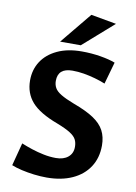

<svg xmlns="http://www.w3.org/2000/svg" viewBox="-91 -872 671 947"><g transform="rotate(10 244.0 -398.5)"><path d="M209.9 15.8Q179.5 15.8 146.4 11.8Q113.3 7.7 83.7 0.9Q54.1 -6 32.7 -14.7L62.7 -129.1Q87.9 -118.7 116.4 -109.3Q145 -99.9 176.3 -93.5Q207.5 -87 238.3 -87Q276.5 -87 299.2 -105.8Q321.8 -124.5 321.8 -157.1Q321.8 -178.4 313.7 -194Q305.6 -209.7 282.9 -224.1Q260.1 -238.6 216.7 -255.5Q124.7 -289.6 85.7 -333.8Q46.7 -378 46.7 -441.9Q46.7 -496.1 73.7 -537.6Q100.7 -579 151.7 -602.9Q202.7 -626.9 274 -626.9Q322.5 -626.9 367.7 -619.4Q412.8 -611.9 442.2 -600.5L411.1 -490.2Q386.8 -500.2 358.8 -508Q330.7 -515.9 301.9 -520.8Q273 -525.6 245 -525.6Q172.2 -525.6 172.2 -461.9Q172.2 -442.3 180.9 -426.8Q189.5 -411.3 212.8 -397.2Q236.1 -383 278.3 -366.8Q342.8 -343.2 380.6 -318.2Q418.5 -293.1 435.1 -261.4Q451.8 -229.6 451.8 -186.9Q451.8 -124.8 422 -79.2Q392.2 -33.5 337.8 -8.9Q283.3 15.8 209.9 15.8ZM159.5 -655.9 288.5 -812.9 415.6 -790.1 263 -655.9Z"/></g></svg>

Font: Ancizar Sans Thin
Style: Regular
Weight: 100
Designer: Cesar Puertas, Viviana Monsalve, Julian Moncada, Julian Prieto, Jose Castro, Mariel Hernandez, Felipe Aragon, Sara Alarc
Version: Version 8.100